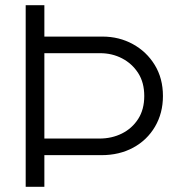

<svg xmlns="http://www.w3.org/2000/svg" viewBox="-20 -720 694 740"><path d="M79 0V-700H151V-579H375Q439 -579 492 -550Q545 -521 576.5 -469.5Q608 -418 608 -350Q608 -284 577.5 -232Q547 -180 493.5 -151Q440 -122 371 -122H151V0ZM151 -186H363Q411 -186 450 -205.5Q489 -225 512.5 -261.5Q536 -298 536 -350Q536 -402 512.5 -438.5Q489 -475 450.5 -495Q412 -515 366 -515H151Z"/></svg>

Font: MuseoModerno Thin Light
Style: Regular
Weight: 300
Version: Version 1.003